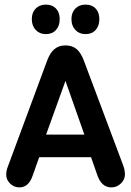

<svg xmlns="http://www.w3.org/2000/svg" viewBox="-20 -803 569 833"><path d="M375 -121 402 -44Q420 10 463 10Q487 10 504.5 -7Q522 -24 522 -46Q522 -64 515 -84L345 -537Q332 -573 313 -589.5Q294 -606 264 -606Q235 -606 215.5 -589.5Q196 -573 183 -536L14 -80Q10 -70 8.5 -61.5Q7 -53 7 -45Q7 -23 24 -6.5Q41 10 64 10Q105 10 122 -42L150 -121ZM346 -219H180L264 -452ZM179 -783Q152 -783 135 -766Q118 -749 118 -720Q118 -691 135 -673Q152 -655 179 -655Q207 -655 223 -673Q239 -691 239 -720Q239 -749 223 -766Q207 -783 179 -783ZM351 -783Q324 -783 307 -766Q290 -749 290 -720Q290 -691 307 -673Q324 -655 351 -655Q379 -655 395 -673Q411 -691 411 -720Q411 -749 395 -766Q379 -783 351 -783Z"/></svg>

Font: Beiruti
Style: Bold
Weight: 700
Designer: Arlette Boutros
Foundry: Boutros
Version: Version 1.41